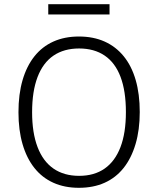

<svg xmlns="http://www.w3.org/2000/svg" viewBox="-20 -887 753 915"><path d="M356 8Q288 8 234.5 -16Q181 -40 144 -86.5Q107 -133 87.5 -200Q68 -267 68 -352Q68 -438 87.5 -505Q107 -572 144 -618.5Q181 -665 234.5 -689Q288 -713 356 -713Q425 -713 478.5 -689Q532 -665 569.5 -619Q607 -573 626.5 -506Q646 -439 646 -353Q646 -268 626 -200.5Q606 -133 569 -86.5Q532 -40 478.5 -16Q425 8 356 8ZM357 -49Q429 -49 478.5 -83.5Q528 -118 554 -185.5Q580 -253 580 -353Q580 -453 554.5 -520.5Q529 -588 479 -622Q429 -656 357 -656Q285 -656 235 -622Q185 -588 159 -520Q133 -452 133 -352Q133 -254 159 -186Q185 -118 235 -83.5Q285 -49 357 -49ZM210 -818V-867H502V-818Z"/></svg>

Font: Nunito Sans 10pt SemiCondensed Light
Style: Regular
Weight: 300
Width: 4
Designer: Vernon Adams
Foundry: Vernon Adams
Version: Version 3.101;gftools[0.9.27]